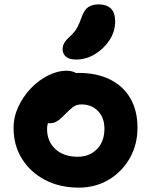

<svg xmlns="http://www.w3.org/2000/svg" viewBox="-20 -845 690 877"><path d="M340 12Q253 12 186 -23Q119 -58 80.5 -119.5Q42 -181 42 -260Q42 -311 64 -358Q86 -405 121.5 -442Q157 -479 200 -500.5Q243 -522 284 -522Q301 -522 316.5 -516.5Q332 -511 341 -499.5Q350 -488 350 -468Q350 -432 335.5 -405Q321 -378 276 -363Q254 -353 235.5 -337Q217 -321 206 -300Q195 -279 195 -256Q195 -199 233 -164Q271 -129 335 -129Q389 -129 423 -164Q457 -199 457 -257Q457 -307 428 -337.5Q399 -368 352 -368Q329 -368 313.5 -356Q298 -344 278 -324Q264 -309 253 -300Q242 -291 231.5 -286.5Q221 -282 205 -282Q187 -282 173.5 -296Q160 -310 160 -349Q160 -377 175.5 -406Q191 -435 216.5 -459Q242 -483 274 -497.5Q306 -512 338 -512Q423 -512 483.5 -481.5Q544 -451 576 -395Q608 -339 608 -262Q608 -184 572.5 -122Q537 -60 476.5 -24Q416 12 340 12ZM328 -573Q297 -573 281.5 -586Q266 -599 266 -620Q266 -636 274 -649.5Q282 -663 299 -678Q321 -698 332 -718Q343 -738 353 -767Q365 -801 384 -813Q403 -825 430 -825Q467 -825 486.5 -806Q506 -787 506 -747Q506 -701 480 -661.5Q454 -622 413.5 -597.5Q373 -573 328 -573Z"/></svg>

Font: Shantell Sans Light
Style: Bold
Weight: 700
Version: Version 1.011;[c5ecc13dd]